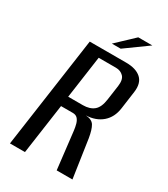

<svg xmlns="http://www.w3.org/2000/svg" viewBox="-179 -803 775 886"><g transform="rotate(30 208.0 -360.0)"><path d="M22 0 106 -591H300Q353 -591 380 -566.5Q407 -542 400 -492L387 -398Q380 -347 346.5 -318Q313 -289 260 -287H261Q294 -285 306 -265Q318 -245 325 -203L355 0H271L248 -198Q246 -216 241.5 -232Q237 -248 228 -257.5Q219 -267 203 -267H140L102 0ZM147 -321H225Q262 -321 283.5 -339Q305 -357 311 -401L322 -479Q327 -515 311.5 -531Q296 -547 271 -547H179ZM199 -634 290 -720H365L246 -634Z"/></g></svg>

Font: Alumni Sans Thin Medium
Style: Italic
Weight: 500
Italic angle: -8°
Version: Version 1.016